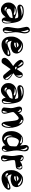

<svg xmlns="http://www.w3.org/2000/svg" viewBox="1788 -2534 690 4307"><g transform="rotate(90 2133.5 -380.0)"><path d="M323.2 -556.6C297.9 -563.5 266.6 -566.4 228.5 -567.4C195.3 -566.4 169.9 -563.5 152.3 -558.6C130.9 -552.7 114.3 -543 101.6 -527.3C88.9 -513.7 83 -498 83 -481.4C83 -460.9 92.8 -445.3 112.3 -432.6C125 -425.8 140.6 -421.9 161.1 -421.9C181.6 -421.9 207 -425.8 239.3 -432.6C267.6 -439.5 296.9 -443.4 329.1 -443.4C349.6 -443.4 363.3 -441.4 369.1 -437.5C375 -434.6 379.9 -425.8 384.8 -414.1C389.6 -400.4 391.6 -389.6 391.6 -380.9C391.6 -372.1 389.6 -368.2 385.7 -368.2H384.8L383.8 -369.1C318.4 -395.5 269.5 -409.2 235.4 -409.2C226.6 -409.2 214.8 -408.2 198.2 -405.3C127.9 -392.6 80.1 -358.4 53.7 -303.7C45.9 -289.1 41 -276.4 39.1 -267.6C37.1 -257.8 36.1 -243.2 36.1 -223.6C36.1 -195.3 40 -172.9 47.9 -155.3C58.6 -131.8 74.2 -111.3 95.7 -93.8C115.2 -76.2 137.7 -64.5 161.1 -58.6C170.9 -55.7 182.6 -54.7 195.3 -54.7C222.7 -54.7 249 -61.5 274.4 -75.2C299.8 -88.9 322.3 -108.4 340.8 -133.8C355.5 -152.3 364.3 -161.1 365.2 -161.1C368.2 -161.1 369.1 -156.2 369.1 -147.5C369.1 -136.7 372.1 -126 378.9 -113.3C385.7 -100.6 392.6 -91.8 400.4 -85C408.2 -78.1 419.9 -75.2 434.6 -75.2C447.3 -75.2 458 -78.1 465.8 -83C480.5 -91.8 490.2 -102.5 496.1 -117.2C502.9 -131.8 505.9 -152.3 505.9 -179.7C505.9 -217.8 500 -271.5 490.2 -339.8C478.5 -410.2 461.9 -459 438.5 -490.2C415 -519.5 377 -542 323.2 -556.6ZM155.3 -190.4C164.1 -190.4 168.9 -188.5 169.9 -184.6C177.7 -171.9 185.5 -164.1 193.4 -160.2C201.2 -157.2 215.8 -154.3 236.3 -153.3C223.6 -142.6 208 -136.7 188.5 -136.7C175.8 -136.7 165 -139.6 156.2 -146.5C146.5 -152.3 139.6 -161.1 136.7 -172.9C135.7 -177.7 136.7 -182.6 140.6 -185.5C143.6 -188.5 148.4 -190.4 155.3 -190.4ZM471.7 -299.8C482.4 -271.5 488.3 -236.3 489.3 -195.3C489.3 -168.9 486.3 -147.5 480.5 -128.9C474.6 -111.3 466.8 -101.6 458 -98.6L456.1 -97.7H454.1C449.2 -97.7 445.3 -99.6 443.4 -103.5C439.5 -107.4 438.5 -112.3 438.5 -117.2C438.5 -121.1 439.5 -125 441.4 -128.9C452.1 -159.2 459 -182.6 460.9 -201.2C464.8 -218.8 467.8 -252 471.7 -299.8ZM357.4 -316.4C368.2 -317.4 374 -318.4 376 -318.4C382.8 -317.4 385.7 -315.4 385.7 -311.5C385.7 -302.7 382.8 -291 377 -277.3C372.1 -262.7 368.2 -254.9 365.2 -253.9C315.4 -219.7 282.2 -198.2 264.6 -190.4C248 -182.6 232.4 -178.7 219.7 -178.7C189.5 -179.7 173.8 -199.2 173.8 -237.3C173.8 -247.1 176.8 -255.9 183.6 -263.7C189.5 -270.5 197.3 -277.3 207 -282.2C216.8 -287.1 230.5 -292 246.1 -296.9C263.7 -300.8 279.3 -304.7 296.9 -307.6C312.5 -310.5 333 -313.5 357.4 -316.4ZM243.2 -388.7C261.7 -388.7 278.3 -385.7 293 -378.9C307.6 -373 314.5 -366.2 314.5 -358.4C313.5 -354.5 312.5 -351.6 311.5 -349.6C305.7 -341.8 297.9 -339.8 287.1 -343.8C259.8 -353.5 240.2 -359.4 228.5 -361.3C215.8 -363.3 188.5 -365.2 144.5 -366.2C175.8 -380.9 209 -388.7 243.2 -388.7ZM136.7 -525.4C137.7 -526.4 141.6 -527.3 150.4 -530.3C158.2 -533.2 169.9 -536.1 186.5 -539.1C203.1 -542 218.8 -543.9 234.4 -543.9H238.3C269.5 -543.9 296.9 -536.1 319.3 -521.5C329.1 -514.6 335.9 -508.8 339.8 -503.9C326.2 -514.6 306.6 -519.5 281.2 -519.5H278.3C248 -519.5 204.1 -509.8 146.5 -491.2C139.6 -490.2 134.8 -489.3 133.8 -489.3C123 -489.3 117.2 -494.1 117.2 -503.9C117.2 -512.7 124 -520.5 136.7 -525.4Z M685.5 -323.2C697.3 -293 703.1 -253.9 704.1 -206.1C704.1 -152.3 695.3 -126 678.7 -126C676.8 -126 674.8 -126 673.8 -127C669.9 -128.9 667 -131.8 664.1 -136.7C661.1 -141.6 661.1 -146.5 662.1 -152.3C665 -174.8 668 -192.4 670.9 -205.1C674.8 -218.8 677.7 -232.4 680.7 -248C682.6 -261.7 684.6 -287.1 685.5 -323.2ZM650.4 -648.4 647.5 -657.2C647.5 -662.1 649.4 -666 653.3 -669.9C656.2 -673.8 660.2 -675.8 664.1 -675.8C676.8 -675.8 686.5 -664.1 694.3 -639.6C699.2 -625 701.2 -609.4 701.2 -591.8C701.2 -569.3 698.2 -547.9 692.4 -527.3L683.6 -501C680.7 -558.6 669.9 -607.4 650.4 -648.4ZM728.5 -585.9C728.5 -621.1 721.7 -649.4 706.1 -671.9C692.4 -694.3 673.8 -705.1 652.3 -705.1C635.7 -705.1 619.1 -697.3 602.5 -682.6C587.9 -669.9 581.1 -653.3 581.1 -634.8C581.1 -622.1 585 -597.7 593.8 -561.5C607.4 -509.8 614.3 -466.8 614.3 -432.6C613.3 -403.3 608.4 -362.3 598.6 -310.5C588.9 -260.7 584 -223.6 584 -199.2C584 -176.8 588.9 -155.3 598.6 -134.8C606.4 -119.1 615.2 -108.4 624 -103.5C632.8 -98.6 641.6 -96.7 652.3 -96.7C670.9 -96.7 690.4 -107.4 709 -128.9C720.7 -142.6 726.6 -159.2 726.6 -178.7C726.6 -192.4 722.7 -219.7 715.8 -260.7C707 -314.5 702.1 -356.4 702.1 -385.7C702.1 -418 706.1 -453.1 714.8 -492.2C723.6 -534.2 728.5 -565.4 728.5 -585.9Z M883.8 -216.8C888.7 -216.8 892.6 -215.8 897.5 -213.9C901.4 -211.9 903.3 -210 903.3 -207C908.2 -195.3 915 -187.5 922.9 -183.6C931.6 -178.7 943.4 -176.8 958 -176.8H972.7C958 -164.1 941.4 -157.2 920.9 -157.2C907.2 -157.2 895.5 -161.1 885.7 -168C875 -174.8 869.1 -186.5 868.2 -201.2C867.2 -206.1 868.2 -209 872.1 -212.9C874 -214.8 878.9 -216.8 883.8 -216.8ZM1085.9 -204.1C1094.7 -213.9 1109.4 -222.7 1128.9 -230.5C1148.4 -238.3 1166 -242.2 1180.7 -242.2C1197.3 -241.2 1206.1 -235.4 1206.1 -224.6C1206.1 -219.7 1204.1 -214.8 1202.1 -210.9C1198.2 -208 1195.3 -206.1 1191.4 -206.1H1180.7C1175.8 -206.1 1167 -206.1 1155.3 -207C1142.6 -208 1132.8 -208 1126 -208C1117.2 -208 1110.4 -208 1105.5 -207C1097.7 -206.1 1090.8 -205.1 1085.9 -204.1ZM1056.6 -403.3C1045.9 -388.7 1032.2 -376 1016.6 -365.2C999 -355.5 982.4 -350.6 964.8 -350.6C958 -350.6 952.1 -351.6 945.3 -353.5C938.5 -356.4 934.6 -360.4 934.6 -367.2C934.6 -372.1 936.5 -376 940.4 -380.9C945.3 -385.7 949.2 -387.7 953.1 -387.7H954.1C970.7 -386.7 981.4 -385.7 984.4 -385.7C999 -386.7 1023.4 -392.6 1056.6 -403.3ZM975.6 -449.2C983.4 -451.2 989.3 -452.1 993.2 -452.1C999 -452.1 1006.8 -450.2 1015.6 -445.3C1030.3 -437.5 1038.1 -431.6 1038.1 -426.8C1038.1 -419.9 1015.6 -415 971.7 -412.1L922.9 -409.2L939.5 -426.8C948.2 -437.5 960.9 -445.3 975.6 -449.2ZM953.1 -526.4C962.9 -529.3 974.6 -531.2 989.3 -531.2C1012.7 -531.2 1037.1 -526.4 1062.5 -515.6C1087.9 -505.9 1108.4 -494.1 1123 -481.4C1137.7 -468.8 1145.5 -457 1145.5 -448.2C1145.5 -444.3 1143.6 -441.4 1139.6 -438.5C1136.7 -435.5 1133.8 -434.6 1129.9 -434.6C1122.1 -435.5 1115.2 -438.5 1110.4 -443.4C1091.8 -460 1078.1 -471.7 1069.3 -478.5C1059.6 -486.3 1046.9 -494.1 1032.2 -502.9C1016.6 -511.7 1001 -517.6 984.4 -521.5C971.7 -524.4 961.9 -526.4 953.1 -526.4ZM1020.5 -550.8C1016.6 -550.8 1012.7 -550.8 1006.8 -550.8C1002.9 -551.8 999 -551.8 997.1 -551.8C980.5 -551.8 961.9 -546.9 943.4 -538.1C913.1 -524.4 885.7 -502 862.3 -470.7C836.9 -439.5 819.3 -404.3 808.6 -364.3C802.7 -343.8 799.8 -317.4 799.8 -287.1C799.8 -250 803.7 -218.8 811.5 -192.4C819.3 -167 833 -143.6 852.5 -123C872.1 -101.6 892.6 -86.9 915 -80.1C936.5 -73.2 959 -69.3 983.4 -69.3C1033.2 -69.3 1084 -83 1136.7 -110.4C1157.2 -121.1 1172.9 -130.9 1184.6 -139.6C1195.3 -148.4 1208 -162.1 1220.7 -179.7C1233.4 -196.3 1240.2 -211.9 1240.2 -226.6C1240.2 -254.9 1224.6 -269.5 1194.3 -269.5H1192.4C1167 -269.5 1129.9 -258.8 1080.1 -238.3C1022.5 -213.9 981.4 -201.2 957 -201.2C947.3 -201.2 939.5 -203.1 934.6 -206.1C929.7 -209 924.8 -214.8 919.9 -222.7C915 -231.4 910.2 -244.1 903.3 -259.8C897.5 -277.3 894.5 -288.1 894.5 -293C894.5 -293.9 894.5 -293.9 895.5 -294.9C896.5 -295.9 905.3 -293 919.9 -286.1C938.5 -276.4 962.9 -271.5 993.2 -271.5C1027.3 -271.5 1061.5 -277.3 1094.7 -291C1127 -302.7 1150.4 -320.3 1163.1 -340.8C1174.8 -360.4 1180.7 -380.9 1180.7 -402.3C1180.7 -438.5 1166 -471.7 1137.7 -502C1108.4 -532.2 1069.3 -547.9 1020.5 -550.8Z M1629.9 -304.7C1670.9 -284.2 1703.1 -261.7 1726.6 -236.3C1750 -210 1761.7 -189.5 1761.7 -172.9C1761.7 -162.1 1756.8 -157.2 1748 -157.2H1744.1C1741.2 -158.2 1738.3 -159.2 1734.4 -162.1C1731.4 -164.1 1728.5 -167 1726.6 -171.9C1714.8 -195.3 1703.1 -214.8 1691.4 -230.5C1679.7 -246.1 1659.2 -270.5 1629.9 -304.7ZM1498 -409.2C1504.9 -409.2 1508.8 -407.2 1510.7 -404.3C1510.7 -402.3 1515.6 -399.4 1524.4 -394.5C1528.3 -392.6 1534.2 -389.6 1542 -386.7C1541 -385.7 1538.1 -384.8 1535.2 -382.8C1532.2 -380.9 1529.3 -378.9 1527.3 -378.9C1525.4 -377 1523.4 -376 1520.5 -375C1517.6 -373 1515.6 -372.1 1512.7 -371.1C1509.8 -371.1 1507.8 -371.1 1504.9 -371.1C1498 -371.1 1491.2 -374 1484.4 -379.9C1478.5 -386.7 1475.6 -392.6 1475.6 -397.5C1474.6 -405.3 1482.4 -409.2 1498 -409.2ZM1673.8 -424.8C1673.8 -447.3 1671.9 -465.8 1667 -482.4L1660.2 -505.9C1660.2 -510.7 1662.1 -514.6 1665 -519.5C1668 -523.4 1672.9 -525.4 1677.7 -525.4C1688.5 -525.4 1696.3 -514.6 1700.2 -493.2C1701.2 -487.3 1702.1 -479.5 1702.1 -470.7C1702.1 -460 1700.2 -449.2 1695.3 -437.5C1691.4 -427.7 1683.6 -411.1 1672.9 -390.6C1672.9 -395.5 1672.9 -402.3 1673.8 -410.2C1673.8 -417 1673.8 -421.9 1673.8 -424.8ZM1393.6 -543.9C1397.5 -543.9 1402.3 -542 1408.2 -537.1C1415 -532.2 1422.9 -523.4 1433.6 -507.8C1444.3 -494.1 1453.1 -475.6 1460.9 -453.1C1463.9 -444.3 1466.8 -436.5 1467.8 -431.6L1458 -441.4C1451.2 -447.3 1444.3 -454.1 1436.5 -461.9C1427.7 -469.7 1421.9 -475.6 1418 -478.5C1415 -481.4 1409.2 -486.3 1400.4 -495.1C1390.6 -503.9 1383.8 -509.8 1379.9 -513.7C1377 -517.6 1375 -521.5 1375 -524.4C1375 -529.3 1377 -534.2 1380.9 -538.1C1383.8 -542 1388.7 -543.9 1393.6 -543.9ZM1480.5 -492.2C1465.8 -518.6 1452.1 -537.1 1439.5 -546.9C1426.8 -558.6 1410.2 -563.5 1391.6 -563.5C1389.6 -563.5 1387.7 -563.5 1384.8 -562.5C1382.8 -561.5 1380.9 -561.5 1379.9 -561.5C1363.3 -559.6 1348.6 -552.7 1337.9 -541C1327.1 -529.3 1321.3 -515.6 1321.3 -499C1321.3 -494.1 1321.3 -490.2 1322.3 -487.3C1326.2 -466.8 1337.9 -444.3 1359.4 -418.9C1378.9 -393.6 1405.3 -370.1 1435.5 -348.6L1460.9 -330.1L1405.3 -291C1319.3 -231.4 1276.4 -178.7 1276.4 -134.8C1276.4 -124 1279.3 -113.3 1285.2 -101.6C1291 -91.8 1298.8 -83 1307.6 -78.1C1315.4 -73.2 1329.1 -70.3 1347.7 -70.3C1363.3 -70.3 1376 -72.3 1384.8 -77.1C1392.6 -81.1 1404.3 -92.8 1418 -113.3C1433.6 -133.8 1450.2 -158.2 1468.8 -187.5C1488.3 -215.8 1503.9 -238.3 1515.6 -252.9L1530.3 -272.5L1542 -261.7C1546.9 -256.8 1566.4 -234.4 1599.6 -191.4C1631.8 -150.4 1652.3 -126 1660.2 -120.1C1672.9 -109.4 1687.5 -103.5 1702.1 -103.5C1720.7 -103.5 1737.3 -111.3 1752 -127C1766.6 -141.6 1773.4 -160.2 1773.4 -182.6C1773.4 -189.5 1773.4 -194.3 1772.5 -198.2C1769.5 -210.9 1757.8 -228.5 1736.3 -250C1713.9 -273.4 1691.4 -290 1668.9 -301.8C1666 -303.7 1662.1 -305.7 1657.2 -308.6C1652.3 -310.5 1649.4 -312.5 1646.5 -314.5C1643.6 -316.4 1640.6 -318.4 1638.7 -320.3C1634.8 -321.3 1632.8 -322.3 1631.8 -324.2L1627.9 -326.2C1627 -328.1 1626 -329.1 1625 -330.1C1624 -331.1 1624 -332 1624 -333C1624 -334 1624 -334 1625 -335C1625 -335.9 1625 -336.9 1627 -337.9C1627 -338.9 1627.9 -339.8 1628.9 -340.8C1629.9 -341.8 1630.9 -342.8 1632.8 -343.8C1634.8 -344.7 1636.7 -345.7 1638.7 -346.7C1639.6 -347.7 1641.6 -348.6 1644.5 -351.6C1646.5 -353.5 1648.4 -355.5 1650.4 -356.4C1700.2 -391.6 1725.6 -431.6 1725.6 -477.5C1725.6 -498 1718.8 -513.7 1705.1 -526.4C1692.4 -539.1 1675.8 -544.9 1657.2 -544.9C1639.6 -544.9 1624 -539.1 1611.3 -526.4C1603.5 -517.6 1588.9 -498 1568.4 -466.8C1547.9 -435.5 1536.1 -418.9 1533.2 -416C1532.2 -415 1530.3 -414.1 1529.3 -414.1C1526.4 -414.1 1521.5 -418.9 1516.6 -427.7C1511.7 -437.5 1499 -459 1480.5 -492.2Z M2129.9 -556.6C2104.5 -563.5 2073.2 -566.4 2035.2 -567.4C2002 -566.4 1976.6 -563.5 1959 -558.6C1937.5 -552.7 1920.9 -543 1908.2 -527.3C1895.5 -513.7 1889.6 -498 1889.6 -481.4C1889.6 -460.9 1899.4 -445.3 1918.9 -432.6C1931.6 -425.8 1947.3 -421.9 1967.8 -421.9C1988.3 -421.9 2013.7 -425.8 2045.9 -432.6C2074.2 -439.5 2103.5 -443.4 2135.7 -443.4C2156.2 -443.4 2169.9 -441.4 2175.8 -437.5C2181.6 -434.6 2186.5 -425.8 2191.4 -414.1C2196.3 -400.4 2198.2 -389.6 2198.2 -380.9C2198.2 -372.1 2196.3 -368.2 2192.4 -368.2H2191.4L2190.4 -369.1C2125 -395.5 2076.2 -409.2 2042 -409.2C2033.2 -409.2 2021.5 -408.2 2004.9 -405.3C1934.6 -392.6 1886.7 -358.4 1860.4 -303.7C1852.5 -289.1 1847.7 -276.4 1845.7 -267.6C1843.8 -257.8 1842.8 -243.2 1842.8 -223.6C1842.8 -195.3 1846.7 -172.9 1854.5 -155.3C1865.2 -131.8 1880.9 -111.3 1902.3 -93.8C1921.9 -76.2 1944.3 -64.5 1967.8 -58.6C1977.5 -55.7 1989.3 -54.7 2002 -54.7C2029.3 -54.7 2055.7 -61.5 2081.1 -75.2C2106.4 -88.9 2128.9 -108.4 2147.5 -133.8C2162.1 -152.3 2170.9 -161.1 2171.9 -161.1C2174.8 -161.1 2175.8 -156.2 2175.8 -147.5C2175.8 -136.7 2178.7 -126 2185.5 -113.3C2192.4 -100.6 2199.2 -91.8 2207 -85C2214.8 -78.1 2226.6 -75.2 2241.2 -75.2C2253.9 -75.2 2264.6 -78.1 2272.5 -83C2287.1 -91.8 2296.9 -102.5 2302.7 -117.2C2309.6 -131.8 2312.5 -152.3 2312.5 -179.7C2312.5 -217.8 2306.6 -271.5 2296.9 -339.8C2285.2 -410.2 2268.6 -459 2245.1 -490.2C2221.7 -519.5 2183.6 -542 2129.9 -556.6ZM1961.9 -190.4C1970.7 -190.4 1975.6 -188.5 1976.6 -184.6C1984.4 -171.9 1992.2 -164.1 2000 -160.2C2007.8 -157.2 2022.5 -154.3 2043 -153.3C2030.3 -142.6 2014.6 -136.7 1995.1 -136.7C1982.4 -136.7 1971.7 -139.6 1962.9 -146.5C1953.1 -152.3 1946.3 -161.1 1943.4 -172.9C1942.4 -177.7 1943.4 -182.6 1947.3 -185.5C1950.2 -188.5 1955.1 -190.4 1961.9 -190.4ZM2278.3 -299.8C2289.1 -271.5 2294.9 -236.3 2295.9 -195.3C2295.9 -168.9 2293 -147.5 2287.1 -128.9C2281.2 -111.3 2273.4 -101.6 2264.6 -98.6L2262.7 -97.7H2260.7C2255.9 -97.7 2252 -99.6 2250 -103.5C2246.1 -107.4 2245.1 -112.3 2245.1 -117.2C2245.1 -121.1 2246.1 -125 2248 -128.9C2258.8 -159.2 2265.6 -182.6 2267.6 -201.2C2271.5 -218.8 2274.4 -252 2278.3 -299.8ZM2164.1 -316.4C2174.8 -317.4 2180.7 -318.4 2182.6 -318.4C2189.5 -317.4 2192.4 -315.4 2192.4 -311.5C2192.4 -302.7 2189.5 -291 2183.6 -277.3C2178.7 -262.7 2174.8 -254.9 2171.9 -253.9C2122.1 -219.7 2088.9 -198.2 2071.3 -190.4C2054.7 -182.6 2039.1 -178.7 2026.4 -178.7C1996.1 -179.7 1980.5 -199.2 1980.5 -237.3C1980.5 -247.1 1983.4 -255.9 1990.2 -263.7C1996.1 -270.5 2003.9 -277.3 2013.7 -282.2C2023.4 -287.1 2037.1 -292 2052.7 -296.9C2070.3 -300.8 2085.9 -304.7 2103.5 -307.6C2119.1 -310.5 2139.6 -313.5 2164.1 -316.4ZM2049.8 -388.7C2068.4 -388.7 2085 -385.7 2099.6 -378.9C2114.3 -373 2121.1 -366.2 2121.1 -358.4C2120.1 -354.5 2119.1 -351.6 2118.2 -349.6C2112.3 -341.8 2104.5 -339.8 2093.8 -343.8C2066.4 -353.5 2046.9 -359.4 2035.2 -361.3C2022.5 -363.3 1995.1 -365.2 1951.2 -366.2C1982.4 -380.9 2015.6 -388.7 2049.8 -388.7ZM1943.4 -525.4C1944.3 -526.4 1948.2 -527.3 1957 -530.3C1964.8 -533.2 1976.6 -536.1 1993.2 -539.1C2009.8 -542 2025.4 -543.9 2041 -543.9H2044.9C2076.2 -543.9 2103.5 -536.1 2126 -521.5C2135.7 -514.6 2142.6 -508.8 2146.5 -503.9C2132.8 -514.6 2113.3 -519.5 2087.9 -519.5H2085C2054.7 -519.5 2010.7 -509.8 1953.1 -491.2C1946.3 -490.2 1941.4 -489.3 1940.4 -489.3C1929.7 -489.3 1923.8 -494.1 1923.8 -503.9C1923.8 -512.7 1930.7 -520.5 1943.4 -525.4Z M2494.1 -205.1C2502.9 -178.7 2507.8 -156.2 2507.8 -135.7C2507.8 -122.1 2505.9 -111.3 2501 -102.5C2497.1 -93.8 2492.2 -89.8 2485.4 -89.8C2482.4 -89.8 2479.5 -90.8 2475.6 -93.8C2468.8 -98.6 2465.8 -103.5 2465.8 -107.4C2465.8 -110.4 2467.8 -116.2 2470.7 -125C2470.7 -126 2471.7 -128.9 2473.6 -134.8L2482.4 -161.1C2486.3 -172.9 2490.2 -187.5 2494.1 -205.1ZM2832 -293C2831.1 -285.2 2829.1 -268.6 2828.1 -244.1C2827.1 -218.8 2825.2 -199.2 2822.3 -186.5C2817.4 -158.2 2809.6 -135.7 2797.9 -121.1C2788.1 -105.5 2777.3 -97.7 2767.6 -97.7C2759.8 -98.6 2755.9 -103.5 2755.9 -112.3V-117.2C2756.8 -122.1 2760.7 -129.9 2768.6 -140.6C2776.4 -151.4 2785.2 -168.9 2793.9 -193.4C2795.9 -199.2 2800.8 -212.9 2807.6 -233.4C2814.5 -253.9 2820.3 -269.5 2825.2 -279.3C2828.1 -285.2 2830.1 -290 2832 -293ZM2440.4 -475.6C2437.5 -478.5 2435.5 -482.4 2435.5 -489.3C2436.5 -502 2440.4 -508.8 2449.2 -508.8C2454.1 -508.8 2460.9 -505.9 2469.7 -500C2482.4 -491.2 2489.3 -476.6 2489.3 -457C2489.3 -446.3 2488.3 -436.5 2486.3 -425.8C2484.4 -428.7 2481.4 -432.6 2477.5 -439.5C2474.6 -445.3 2471.7 -450.2 2468.8 -454.1C2465.8 -458 2463.9 -460.9 2460.9 -463.9C2459 -464.8 2452.1 -468.8 2440.4 -475.6ZM2680.7 -541C2695.3 -541 2708 -536.1 2719.7 -527.3C2732.4 -517.6 2740.2 -503.9 2745.1 -485.4C2748 -472.7 2750 -460.9 2750 -452.1C2740.2 -467.8 2729.5 -479.5 2718.8 -488.3C2708 -496.1 2698.2 -501 2691.4 -502C2684.6 -502.9 2678.7 -505.9 2673.8 -508.8C2668.9 -511.7 2667 -517.6 2667 -524.4C2667 -529.3 2668 -533.2 2670.9 -536.1C2672.9 -539.1 2675.8 -541 2680.7 -541ZM2762.7 -510.7C2732.4 -544.9 2698.2 -561.5 2658.2 -561.5C2633.8 -561.5 2611.3 -554.7 2588.9 -541C2567.4 -528.3 2548.8 -508.8 2532.2 -483.4L2517.6 -460L2508.8 -482.4C2504.9 -491.2 2501 -498 2497.1 -503.9C2492.2 -507.8 2485.4 -512.7 2476.6 -517.6C2461.9 -525.4 2447.3 -529.3 2430.7 -529.3C2406.2 -529.3 2387.7 -518.6 2377 -497.1C2372.1 -488.3 2370.1 -477.5 2370.1 -465.8C2370.1 -447.3 2377 -416 2389.6 -371.1C2400.4 -338.9 2405.3 -307.6 2405.3 -277.3C2404.3 -251 2401.4 -221.7 2396.5 -188.5C2392.6 -164.1 2390.6 -145.5 2390.6 -130.9C2390.6 -117.2 2393.6 -107.4 2398.4 -99.6C2403.3 -93.8 2412.1 -86.9 2423.8 -80.1C2438.5 -73.2 2454.1 -69.3 2470.7 -69.3C2482.4 -69.3 2492.2 -71.3 2500 -75.2C2520.5 -85.9 2531.2 -105.5 2531.2 -135.7C2531.2 -156.2 2524.4 -189.5 2512.7 -233.4C2499 -277.3 2493.2 -306.6 2493.2 -321.3C2493.2 -332 2495.1 -339.8 2500 -347.7C2504.9 -353.5 2517.6 -368.2 2540 -389.6C2563.5 -412.1 2582 -428.7 2596.7 -439.5C2610.4 -449.2 2622.1 -454.1 2632.8 -454.1C2644.5 -454.1 2655.3 -447.3 2664.1 -432.6C2672.9 -419.9 2679.7 -398.4 2684.6 -368.2C2690.4 -337.9 2696.3 -291 2701.2 -228.5C2705.1 -180.7 2710 -146.5 2714.8 -127C2719.7 -107.4 2728.5 -92.8 2740.2 -82C2750 -73.2 2759.8 -69.3 2768.6 -69.3C2779.3 -69.3 2790 -74.2 2801.8 -84C2811.5 -92.8 2820.3 -105.5 2827.1 -122.1C2841.8 -154.3 2848.6 -194.3 2848.6 -242.2C2848.6 -293 2840.8 -342.8 2825.2 -392.6C2810.5 -441.4 2789.1 -480.5 2762.7 -510.7Z M3038.1 -320.3C3035.2 -310.5 3033.2 -296.9 3033.2 -279.3C3033.2 -267.6 3034.2 -256.8 3036.1 -246.1C3039.1 -235.4 3042 -224.6 3047.9 -212.9C3051.8 -200.2 3059.6 -189.5 3069.3 -179.7C3079.1 -169.9 3090.8 -162.1 3105.5 -157.2C3118.2 -151.4 3125 -144.5 3125 -137.7C3124 -128.9 3117.2 -124 3104.5 -124H3102.5C3088.9 -124 3074.2 -130.9 3057.6 -144.5C3030.3 -168.9 3016.6 -201.2 3016.6 -241.2C3016.6 -263.7 3021.5 -284.2 3030.3 -304.7C3034.2 -311.5 3037.1 -317.4 3038.1 -320.3ZM3085 -403.3C3102.5 -439.5 3124 -458 3150.4 -458C3168.9 -458 3189.5 -451.2 3213.9 -438.5C3214.8 -438.5 3215.8 -437.5 3217.8 -435.5C3218.8 -434.6 3219.7 -433.6 3220.7 -433.6C3241.2 -422.9 3253.9 -415 3257.8 -410.2C3261.7 -404.3 3263.7 -391.6 3263.7 -371.1V-361.3C3263.7 -329.1 3261.7 -303.7 3258.8 -283.2C3255.9 -264.6 3250 -251 3242.2 -242.2C3234.4 -233.4 3217.8 -222.7 3191.4 -210C3169.9 -198.2 3146.5 -192.4 3121.1 -192.4C3101.6 -192.4 3088.9 -196.3 3082 -204.1C3066.4 -221.7 3058.6 -249 3058.6 -286.1C3058.6 -328.1 3067.4 -367.2 3085 -403.3ZM3045.9 -513.7C3062.5 -528.3 3084 -535.2 3112.3 -535.2C3138.7 -534.2 3163.1 -528.3 3184.6 -516.6C3191.4 -513.7 3194.3 -508.8 3194.3 -502C3194.3 -497.1 3192.4 -492.2 3188.5 -488.3C3185.5 -485.4 3180.7 -483.4 3175.8 -483.4C3174.8 -483.4 3171.9 -484.4 3168 -485.4C3153.3 -491.2 3145.5 -494.1 3144.5 -495.1C3138.7 -498 3128.9 -502 3116.2 -506.8C3097.7 -513.7 3084 -516.6 3075.2 -516.6C3068.4 -516.6 3058.6 -515.6 3045.9 -513.7ZM3293.9 -616.2C3287.1 -621.1 3284.2 -627.9 3284.2 -634.8C3284.2 -644.5 3289.1 -649.4 3299.8 -649.4C3312.5 -649.4 3323.2 -641.6 3333 -626C3343.8 -609.4 3349.6 -588.9 3349.6 -563.5C3349.6 -553.7 3348.6 -543 3346.7 -531.2C3343.8 -514.6 3340.8 -500 3336.9 -488.3C3331.1 -530.3 3325.2 -560.5 3317.4 -578.1C3311.5 -595.7 3302.7 -608.4 3293.9 -616.2ZM3363.3 -640.6C3356.4 -652.3 3346.7 -662.1 3335 -669.9C3321.3 -676.8 3308.6 -680.7 3295.9 -680.7C3282.2 -680.7 3270.5 -676.8 3261.7 -669.9C3241.2 -654.3 3231.4 -629.9 3231.4 -597.7C3231.4 -581.1 3234.4 -559.6 3239.3 -531.2C3244.1 -509.8 3247.1 -495.1 3247.1 -487.3C3246.1 -487.3 3237.3 -495.1 3220.7 -509.8C3188.5 -538.1 3154.3 -551.8 3118.2 -551.8C3084 -551.8 3052.7 -541 3022.5 -519.5C2992.2 -497.1 2967.8 -465.8 2949.2 -425.8C2930.7 -384.8 2920.9 -339.8 2920.9 -291C2920.9 -223.6 2936.5 -171.9 2968.8 -135.7C3001 -99.6 3040 -81.1 3086.9 -81.1C3134.8 -81.1 3178.7 -98.6 3216.8 -134.8L3242.2 -157.2V-142.6C3242.2 -125 3249 -109.4 3263.7 -95.7C3278.3 -82 3294.9 -75.2 3313.5 -75.2C3325.2 -75.2 3335.9 -78.1 3344.7 -83C3370.1 -97.7 3382.8 -126 3382.8 -167C3382.8 -192.4 3377.9 -228.5 3369.1 -275.4C3359.4 -324.2 3354.5 -369.1 3354.5 -409.2C3354.5 -438.5 3357.4 -467.8 3363.3 -497.1C3370.1 -526.4 3374 -554.7 3374 -583C3373 -608.4 3370.1 -627.9 3363.3 -640.6ZM3361.3 -192.4C3365.2 -183.6 3367.2 -172.9 3368.2 -158.2C3368.2 -141.6 3365.2 -127.9 3358.4 -115.2C3351.6 -103.5 3344.7 -97.7 3336.9 -97.7C3332 -97.7 3327.1 -99.6 3324.2 -103.5C3319.3 -108.4 3317.4 -112.3 3317.4 -117.2C3318.4 -122.1 3321.3 -127.9 3326.2 -132.8L3328.1 -134.8C3338.9 -146.5 3345.7 -154.3 3347.7 -159.2C3351.6 -170.9 3356.4 -181.6 3361.3 -192.4Z M3544.9 -209C3567.4 -174.8 3578.1 -148.4 3578.1 -129.9C3577.1 -113.3 3571.3 -98.6 3560.5 -87.9C3557.6 -85 3553.7 -83 3549.8 -83C3544.9 -83 3540 -85 3537.1 -89.8C3533.2 -93.8 3531.2 -98.6 3531.2 -103.5C3531.2 -107.4 3532.2 -110.4 3533.2 -111.3C3539.1 -120.1 3543 -127 3544.9 -132.8C3545.9 -138.7 3546.9 -146.5 3546.9 -157.2C3546.9 -160.2 3545.9 -176.8 3544.9 -209ZM3715.8 -488.3C3707 -493.2 3703.1 -499 3703.1 -505.9C3703.1 -510.7 3705.1 -514.6 3709 -517.6C3711.9 -521.5 3716.8 -523.4 3721.7 -523.4C3729.5 -522.5 3738.3 -518.6 3747.1 -510.7C3756.8 -500 3761.7 -488.3 3761.7 -473.6C3761.7 -459 3753.9 -438.5 3739.3 -414.1C3738.3 -442.4 3737.3 -460.9 3734.4 -468.8C3732.4 -476.6 3726.6 -483.4 3715.8 -488.3ZM3516.6 -548.8C3524.4 -548.8 3531.2 -547.9 3538.1 -544.9C3544.9 -543 3549.8 -539.1 3553.7 -535.2C3557.6 -529.3 3560.5 -525.4 3564.5 -521.5C3566.4 -517.6 3569.3 -511.7 3570.3 -504.9C3572.3 -498 3573.2 -493.2 3574.2 -491.2C3574.2 -489.3 3575.2 -485.4 3576.2 -480.5C3564.5 -491.2 3554.7 -498 3548.8 -502C3541 -506.8 3533.2 -509.8 3524.4 -511.7C3515.6 -512.7 3510.7 -514.6 3507.8 -517.6C3505.9 -519.5 3504.9 -523.4 3504.9 -530.3C3504.9 -535.2 3505.9 -540 3507.8 -543C3510.7 -546.9 3513.7 -548.8 3516.6 -548.8ZM3595.7 -502.9C3592.8 -521.5 3584 -537.1 3568.4 -547.9C3553.7 -558.6 3536.1 -564.5 3517.6 -564.5C3496.1 -564.5 3479.5 -556.6 3467.8 -542C3460.9 -533.2 3457 -516.6 3457 -494.1C3457 -470.7 3460.9 -440.4 3468.8 -403.3C3475.6 -370.1 3479.5 -337.9 3479.5 -305.7C3479.5 -272.5 3475.6 -236.3 3468.8 -196.3C3463.9 -164.1 3460.9 -140.6 3460.9 -125C3460.9 -105.5 3463.9 -90.8 3470.7 -81.1C3477.5 -71.3 3488.3 -63.5 3503.9 -58.6C3510.7 -56.6 3517.6 -55.7 3524.4 -55.7C3536.1 -55.7 3547.9 -58.6 3560.5 -64.5C3572.3 -70.3 3582 -78.1 3588.9 -86.9C3595.7 -96.7 3599.6 -111.3 3599.6 -129.9C3599.6 -152.3 3594.7 -184.6 3585 -226.6C3575.2 -266.6 3570.3 -301.8 3570.3 -332C3570.3 -348.6 3572.3 -359.4 3576.2 -364.3C3583 -372.1 3612.3 -378.9 3662.1 -382.8C3712.9 -388.7 3741.2 -392.6 3748 -397.5C3756.8 -403.3 3765.6 -414.1 3771.5 -429.7C3779.3 -446.3 3782.2 -461.9 3782.2 -477.5C3782.2 -489.3 3781.2 -498 3779.3 -503.9C3776.4 -508.8 3772.5 -514.6 3765.6 -521.5C3759.8 -527.3 3754.9 -531.2 3752 -533.2C3748 -534.2 3742.2 -535.2 3735.4 -535.2C3726.6 -535.2 3719.7 -535.2 3712.9 -534.2C3674.8 -531.2 3641.6 -517.6 3615.2 -495.1L3599.6 -481.4Z M3879.9 -216.8C3884.8 -216.8 3888.7 -215.8 3893.6 -213.9C3897.5 -211.9 3899.4 -210 3899.4 -207C3904.3 -195.3 3911.1 -187.5 3918.9 -183.6C3927.7 -178.7 3939.5 -176.8 3954.1 -176.8H3968.8C3954.1 -164.1 3937.5 -157.2 3917 -157.2C3903.3 -157.2 3891.6 -161.1 3881.8 -168C3871.1 -174.8 3865.2 -186.5 3864.3 -201.2C3863.3 -206.1 3864.3 -209 3868.2 -212.9C3870.1 -214.8 3875 -216.8 3879.9 -216.8ZM4082 -204.1C4090.8 -213.9 4105.5 -222.7 4125 -230.5C4144.5 -238.3 4162.1 -242.2 4176.8 -242.2C4193.4 -241.2 4202.1 -235.4 4202.1 -224.6C4202.1 -219.7 4200.2 -214.8 4198.2 -210.9C4194.3 -208 4191.4 -206.1 4187.5 -206.1H4176.8C4171.9 -206.1 4163.1 -206.1 4151.4 -207C4138.7 -208 4128.9 -208 4122.1 -208C4113.3 -208 4106.4 -208 4101.6 -207C4093.8 -206.1 4086.9 -205.1 4082 -204.1ZM4052.7 -403.3C4042 -388.7 4028.3 -376 4012.7 -365.2C3995.1 -355.5 3978.5 -350.6 3960.9 -350.6C3954.1 -350.6 3948.2 -351.6 3941.4 -353.5C3934.6 -356.4 3930.7 -360.4 3930.7 -367.2C3930.7 -372.1 3932.6 -376 3936.5 -380.9C3941.4 -385.7 3945.3 -387.7 3949.2 -387.7H3950.2C3966.8 -386.7 3977.5 -385.7 3980.5 -385.7C3995.1 -386.7 4019.5 -392.6 4052.7 -403.3ZM3971.7 -449.2C3979.5 -451.2 3985.4 -452.1 3989.3 -452.1C3995.1 -452.1 4002.9 -450.2 4011.7 -445.3C4026.4 -437.5 4034.2 -431.6 4034.2 -426.8C4034.2 -419.9 4011.7 -415 3967.8 -412.1L3918.9 -409.2L3935.5 -426.8C3944.3 -437.5 3957 -445.3 3971.7 -449.2ZM3949.2 -526.4C3959 -529.3 3970.7 -531.2 3985.4 -531.2C4008.8 -531.2 4033.2 -526.4 4058.6 -515.6C4084 -505.9 4104.5 -494.1 4119.1 -481.4C4133.8 -468.8 4141.6 -457 4141.6 -448.2C4141.6 -444.3 4139.6 -441.4 4135.7 -438.5C4132.8 -435.5 4129.9 -434.6 4126 -434.6C4118.2 -435.5 4111.3 -438.5 4106.4 -443.4C4087.9 -460 4074.2 -471.7 4065.4 -478.5C4055.7 -486.3 4043 -494.1 4028.3 -502.9C4012.7 -511.7 3997.1 -517.6 3980.5 -521.5C3967.8 -524.4 3958 -526.4 3949.2 -526.4ZM4016.6 -550.8C4012.7 -550.8 4008.8 -550.8 4002.9 -550.8C3999 -551.8 3995.1 -551.8 3993.2 -551.8C3976.6 -551.8 3958 -546.9 3939.5 -538.1C3909.2 -524.4 3881.8 -502 3858.4 -470.7C3833 -439.5 3815.4 -404.3 3804.7 -364.3C3798.8 -343.8 3795.9 -317.4 3795.9 -287.1C3795.9 -250 3799.8 -218.8 3807.6 -192.4C3815.4 -167 3829.1 -143.6 3848.6 -123C3868.2 -101.6 3888.7 -86.9 3911.1 -80.1C3932.6 -73.2 3955.1 -69.3 3979.5 -69.3C4029.3 -69.3 4080.1 -83 4132.8 -110.4C4153.3 -121.1 4168.9 -130.9 4180.7 -139.6C4191.4 -148.4 4204.1 -162.1 4216.8 -179.7C4229.5 -196.3 4236.3 -211.9 4236.3 -226.6C4236.3 -254.9 4220.7 -269.5 4190.4 -269.5H4188.5C4163.1 -269.5 4126 -258.8 4076.2 -238.3C4018.6 -213.9 3977.5 -201.2 3953.1 -201.2C3943.4 -201.2 3935.5 -203.1 3930.7 -206.1C3925.8 -209 3920.9 -214.8 3916 -222.7C3911.1 -231.4 3906.2 -244.1 3899.4 -259.8C3893.6 -277.3 3890.6 -288.1 3890.6 -293C3890.6 -293.9 3890.6 -293.9 3891.6 -294.9C3892.6 -295.9 3901.4 -293 3916 -286.1C3934.6 -276.4 3959 -271.5 3989.3 -271.5C4023.4 -271.5 4057.6 -277.3 4090.8 -291C4123 -302.7 4146.5 -320.3 4159.2 -340.8C4170.9 -360.4 4176.8 -380.9 4176.8 -402.3C4176.8 -438.5 4162.1 -471.7 4133.8 -502C4104.5 -532.2 4065.4 -547.9 4016.6 -550.8Z"/></g></svg>

Font: Puffy Slushy
Style: Regular
Weight: 400
Designer: Intuisi Creative
Foundry: Intuisi Creative
Version: Version 001.000